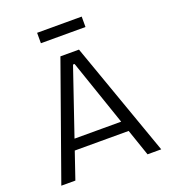

<svg xmlns="http://www.w3.org/2000/svg" viewBox="-147 -932 926 1040"><g transform="rotate(-20 315.5 -411.5)"><path d="M27 0 262 -660H369L603 0H524L320 -595H311L108 0ZM132 -154V-215H508V-154ZM187 -763V-823H444V-763Z"/></g></svg>

Font: Bricolage Grotesque 36pt Light
Style: Regular
Weight: 300
Designer: Mathieu Triay
Foundry: Atelier Triay
Version: Version 1.001;gftools[0.9.33.dev8+g029e19f]